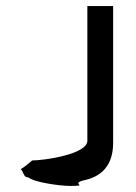

<svg xmlns="http://www.w3.org/2000/svg" viewBox="-20 -795 447 633"><path d="M48 -238C60 -226 56 -210 74 -210C91 -194 179 -182 210 -182C277 -182 211 -188 254 -200C316 -212 353 -251 353 -324V-775H268V-331C268 -286 124 -266 86 -266C65 -248 52 -238 48 -238Z"/></svg>

Font: bitstorm
Style: suext
Weight: 400
Version: Version 0.2